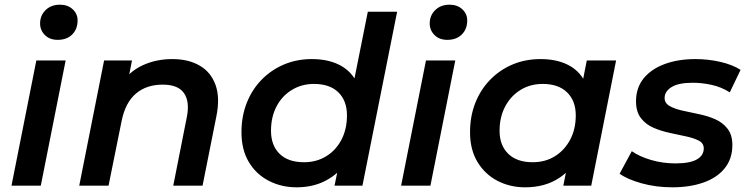

<svg xmlns="http://www.w3.org/2000/svg" viewBox="-20 -792 3192 819"><path d="M29 0 135 -534H260L154 0ZM226 -622Q192 -622 171.5 -642.5Q151 -663 151 -692Q151 -726 174.5 -749Q198 -772 236 -772Q269 -772 290 -752.5Q311 -733 311 -705Q311 -668 288 -645Q265 -622 226 -622Z M715 -540Q784 -540 832 -512Q880 -484 899.5 -429.5Q919 -375 903 -296L844 0H719L777 -293Q790 -358 765 -394.5Q740 -431 674 -431Q605 -431 560 -393Q515 -355 499 -277L443 0H318L424 -534H543L513 -382L493 -430Q531 -487 588.5 -513.5Q646 -540 715 -540Z M1245 7Q1180 7 1126 -21Q1072 -49 1041 -101.5Q1010 -154 1010 -228Q1010 -296 1032.5 -353Q1055 -410 1096 -452Q1137 -494 1191.5 -517Q1246 -540 1310 -540Q1376 -540 1424 -517Q1472 -494 1498 -448Q1524 -402 1524 -334Q1524 -259 1505 -196.5Q1486 -134 1450 -88.5Q1414 -43 1362.5 -18Q1311 7 1245 7ZM1277 -100Q1330 -100 1371.5 -125.5Q1413 -151 1436.5 -196Q1460 -241 1460 -300Q1460 -362 1423.5 -398Q1387 -434 1319 -434Q1267 -434 1225 -408.5Q1183 -383 1159.5 -338Q1136 -293 1136 -234Q1136 -172 1172.5 -136Q1209 -100 1277 -100ZM1407 0 1432 -122 1465 -264 1482 -407 1549 -742H1674L1526 0Z M1691 0 1797 -534H1922L1816 0ZM1888 -622Q1854 -622 1833.5 -642.5Q1813 -663 1813 -692Q1813 -726 1836.5 -749Q1860 -772 1898 -772Q1931 -772 1952 -752.5Q1973 -733 1973 -705Q1973 -668 1950 -645Q1927 -622 1888 -622Z M2220 7Q2155 7 2101.5 -21Q2048 -49 2016.5 -101.5Q1985 -154 1985 -228Q1985 -296 2007.5 -353Q2030 -410 2071 -452Q2112 -494 2166.5 -517Q2221 -540 2286 -540Q2353 -540 2401.5 -516Q2450 -492 2475 -443.5Q2500 -395 2498 -323Q2496 -224 2462 -149.5Q2428 -75 2367 -34Q2306 7 2220 7ZM2252 -100Q2306 -100 2347 -125.5Q2388 -151 2412 -196Q2436 -241 2436 -300Q2436 -362 2399 -398Q2362 -434 2295 -434Q2242 -434 2200.5 -408.5Q2159 -383 2135 -338Q2111 -293 2111 -234Q2111 -172 2148 -136Q2185 -100 2252 -100ZM2383 0 2407 -122 2441 -264 2458 -407 2483 -534H2608L2502 0Z M2848 7Q2778 7 2717 -10Q2656 -27 2623 -51L2675 -147Q2708 -124 2757.5 -109.5Q2807 -95 2861 -95Q2923 -95 2952.5 -112Q2982 -129 2982 -159Q2982 -181 2961 -192Q2940 -203 2907.5 -210Q2875 -217 2837.5 -225Q2800 -233 2767.5 -247Q2735 -261 2714 -288Q2693 -315 2693 -360Q2693 -417 2725 -457Q2757 -497 2814.5 -518.5Q2872 -540 2947 -540Q3001 -540 3053 -528Q3105 -516 3139 -494L3093 -398Q3057 -421 3015.5 -430Q2974 -439 2935 -439Q2874 -439 2844.5 -420.5Q2815 -402 2815 -374Q2815 -352 2836 -340Q2857 -328 2889.5 -320.5Q2922 -313 2959.5 -305.5Q2997 -298 3029.5 -284Q3062 -270 3083 -243.5Q3104 -217 3104 -173Q3104 -115 3071.5 -74.5Q3039 -34 2981 -13.5Q2923 7 2848 7Z"/></svg>

Font: MOST Montserrat SemiBold
Style: Italic
Weight: 600
Italic angle: -11.3°
Designer: Julieta Ulanovsky
Foundry: Julieta Ulanovsky
Version: Version 8.000;March 11, 2024;FontCreator 15.0.0.2926 64-bit